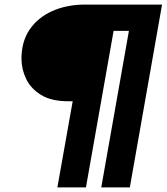

<svg xmlns="http://www.w3.org/2000/svg" viewBox="-20 -720 729 840"><path d="M231 100 298 -277H278Q205 -277 160 -304.5Q115 -332 94.5 -374.5Q74 -417 74 -463Q74 -538 109.5 -590.5Q145 -643 208.5 -671.5Q272 -700 353 -700H689L548 100H423L544 -585H477L356 100Z"/></svg>

Font: DM Sans 11pt Black
Style: Italic
Weight: 900
Italic angle: -10°
Version: Version 4.004;gftools[0.9.30]